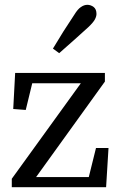

<svg xmlns="http://www.w3.org/2000/svg" viewBox="-20 -778 496 798"><path d="M29 0V-35L316 -432H114L87 -321L35 -325L43 -475H416V-439L130 -42H349L379 -163H431L421 0ZM200 -576Q242 -647 289 -717Q303 -740 316.5 -749Q330 -758 343 -758Q357 -758 369 -749Q381 -740 381 -720Q381 -710 374.5 -697.5Q368 -685 347 -665Q316 -637 286.5 -610.5Q257 -584 226 -557Z"/></svg>

Font: Source Serif Pro
Style: Regular
Weight: 400
Designer: Frank Grießhammer
Foundry: Adobe Systems Incorporated
Version: Version 3.001;hotconv 1.0.111;makeotfexe 2.5.65597